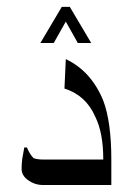

<svg xmlns="http://www.w3.org/2000/svg" viewBox="-20 -688 345 560"><path d="M304.7 -148.4H105.5Q82 -148.4 62.5 -162.1Q43 -175.8 43 -195.3Q43 -210.9 44.9 -224.6Q46.9 -238.3 50.8 -257.8H58.6Q66.4 -238.3 78.1 -226.6Q89.8 -222.7 105.5 -222.7H281.2Q281.2 -300.8 257.8 -347.7Q230.5 -410.2 168 -429.7L171.9 -515.6Q246.1 -480.5 281.2 -394.5Q304.7 -332 304.7 -222.7ZM246.1 -562.5H207L171.9 -625L136.7 -562.5H97.7L160.2 -668H183.6Z"/></svg>

Font: 和音 by 宁静之雨，公众号njzyshare
Style: Regular
Weight: 400
Designer: Steve Matteson
Foundry: Ascender Corporation
Version: Version 6.00;June 8, 2018;FontCreator 11.0.0.2388 32-bit